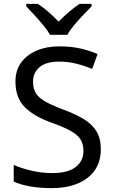

<svg xmlns="http://www.w3.org/2000/svg" viewBox="-20 -964 589 994"><path d="M502 -191Q502 -96 433 -43Q364 10 247 10Q187 10 136 1Q85 -8 51 -24V-110Q87 -94 140.5 -81Q194 -68 251 -68Q331 -68 371.5 -99Q412 -130 412 -183Q412 -218 397 -242Q382 -266 345.5 -286.5Q309 -307 244 -330Q153 -363 106.5 -411Q60 -459 60 -542Q60 -599 89 -639.5Q118 -680 169.5 -702Q221 -724 288 -724Q347 -724 396 -713Q445 -702 485 -684L457 -607Q420 -623 376.5 -634Q333 -645 286 -645Q219 -645 185 -616.5Q151 -588 151 -541Q151 -505 166 -481Q181 -457 215 -438Q249 -419 307 -397Q370 -374 413.5 -347.5Q457 -321 479.5 -284Q502 -247 502 -191ZM239 -784Q226 -807 204 -833.5Q182 -860 158 -886Q134 -912 116 -931V-944H176Q202 -927 230 -903Q258 -879 283 -852Q310 -879 338 -903Q366 -927 392 -944H454V-931Q435 -912 410.5 -886Q386 -860 363.5 -833.5Q341 -807 329 -784Z"/></svg>

Font: Noto Sans Tifinagh Hawad
Style: Regular
Weight: 400
Designer: JamraPatel
Foundry: JamraPatel LLC
Version: Version 2.006; ttfautohint (v1.8.4.7-5d5b)